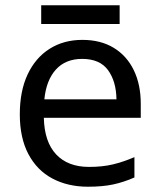

<svg xmlns="http://www.w3.org/2000/svg" viewBox="-20 -697 604 727"><path d="M292 -546Q361 -546 410.5 -516Q460 -486 486.5 -431.5Q513 -377 513 -304V-251H146Q148 -160 192.5 -112.5Q237 -65 317 -65Q368 -65 407.5 -74.5Q447 -84 489 -102V-25Q448 -7 408 1.5Q368 10 313 10Q237 10 178.5 -21Q120 -52 87.5 -113.5Q55 -175 55 -264Q55 -352 84.5 -415Q114 -478 167.5 -512Q221 -546 292 -546ZM291 -474Q228 -474 191.5 -433.5Q155 -393 148 -321H421Q420 -389 389 -431.5Q358 -474 291 -474ZM433 -677V-606H136V-677Z"/></svg>

Font: RS Noto Sans
Style: Regular
Weight: 400
Designer: Monotype Design Team
Foundry: Monotype Imaging Inc.
Version: Version 3.10